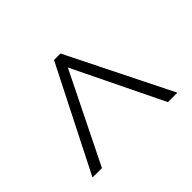

<svg xmlns="http://www.w3.org/2000/svg" viewBox="-102 -884 776 776"><g transform="rotate(-45 286.0 -496.0)"><path d="M43 -273H97L287 -658L474 -273H528L306 -719H269Z"/></g></svg>

Font: Noto Sans Malayalam Light
Style: Regular
Weight: 300
Designer: Jelle Bosma - Monotype Design Team
Foundry: Monotype Imaging Inc.
Version: Version 2.104